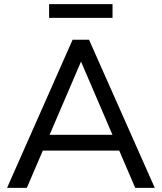

<svg xmlns="http://www.w3.org/2000/svg" viewBox="-20 -903 777 923"><path d="M109 0H14L329 -712H408L724 0H630L354 -643H385ZM149 -179 182 -255H554L587 -179ZM216 -817V-883H521V-817Z"/></svg>

Font: Muli Medium
Style: Regular
Weight: 500
Designer: Vernon Adams
Foundry: Vernon Adams
Version: Version 2.100; ttfautohint (v1.8.1.43-b0c9)